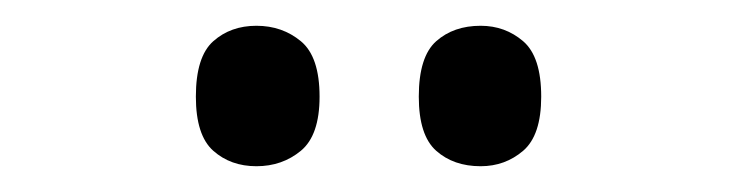

<svg xmlns="http://www.w3.org/2000/svg" viewBox="-20 -764 573 149"><path d="M353 -635Q332 -635 318.5 -647Q305 -659 305 -689Q305 -720 318.5 -732Q332 -744 353 -744Q372 -744 386 -732Q400 -720 400 -689Q400 -659 386 -647Q372 -635 353 -635ZM179 -635Q159 -635 145.5 -647Q132 -659 132 -689Q132 -720 145.5 -732Q159 -744 179 -744Q199 -744 213.5 -732Q228 -720 228 -689Q228 -659 213.5 -647Q199 -635 179 -635Z"/></svg>

Font: Noto Serif Khmer SemiCondensed
Style: Regular
Weight: 400
Width: 4
Designer: Danh Hong and the Monotype Design Team
Foundry: Monotype Imaging Inc.
Version: Version 2.004; ttfautohint (v1.8.4.7-5d5b)